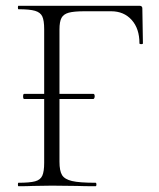

<svg xmlns="http://www.w3.org/2000/svg" viewBox="-20 -645 550 665"><path d="M475 -495Q475 -492 469 -492Q463 -492 463 -495Q463 -546 436 -576Q409 -606 365 -606H273Q236 -606 218 -601Q200 -596 193 -583Q186 -570 186 -543V-320H303Q308 -320 308 -311Q308 -308 306.5 -305Q305 -302 303 -302H186V-85Q186 -53 195 -38.5Q204 -24 229.5 -18Q255 -12 311 -12Q314 -12 314 -6Q314 0 311 0Q270 0 247 -1L160 -2L94 -1Q76 0 44 0Q42 0 42 -6Q42 -12 44 -12Q83 -12 101.5 -17Q120 -22 126.5 -36.5Q133 -51 133 -81V-302H64Q60 -302 60 -311Q60 -320 64 -320H133V-544Q133 -574 126.5 -588Q120 -602 101.5 -607.5Q83 -613 44 -613Q42 -613 42 -619Q42 -625 44 -625H463Q473 -625 473 -616Z"/></svg>

Font: Cormorant Garamond Light
Style: Regular
Weight: 300
Designer: Christian Thalmann (Catharsis Fonts)
Version: Version 3.000